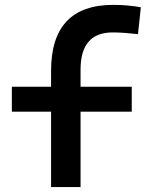

<svg xmlns="http://www.w3.org/2000/svg" viewBox="-20 -762 626 782"><path d="M188 0V-307.1H28.3V-408.7H188V-473.6Q188 -742.2 441.4 -742.2Q499.5 -742.2 553.7 -732.4L542 -623Q510.3 -626.5 485.6 -628.2Q460.9 -629.9 438.5 -629.9Q308.1 -629.9 308.1 -478.5V-408.7H516.6V-307.1H308.1V0Z"/></svg>

Font: Caskaydia Cove SemiBold
Style: Regular
Weight: 600
Monospace: yes
Designer: Aaron Bell
Foundry: Saja Typeworks
Version: Version 4.300; ttfautohint (v1.8.3)